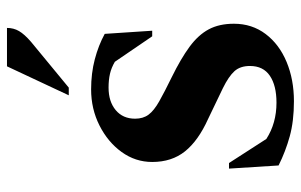

<svg xmlns="http://www.w3.org/2000/svg" viewBox="-176 -676 862 550"><g transform="rotate(-90 255.0 -401.0)"><path d="M240 10Q183 10 139.5 -2Q96 -14 56 -34L47 -176H63L132 -69Q177 -40 236 -40Q285 -40 313 -59Q341 -78 341 -116Q341 -144 326 -160.5Q311 -177 277.5 -193.5Q244 -210 189 -236Q127 -264 96.5 -302Q66 -340 66 -396Q66 -444 94.5 -483.5Q123 -523 170.5 -547Q218 -571 274 -571Q320 -571 360 -560.5Q400 -550 433 -532L442 -396H426L353 -503Q336 -513 318.5 -517Q301 -521 279 -521Q239 -521 214.5 -500.5Q190 -480 190 -445Q190 -422 201.5 -406.5Q213 -391 239.5 -376Q266 -361 309 -340Q362 -314 396 -289Q430 -264 446 -234Q462 -204 462 -162Q462 -110 432.5 -71Q403 -32 352.5 -11Q302 10 240 10ZM257 -635 340 -812H450Q450 -793 441 -777.5Q432 -762 410 -743L279 -635Z"/></g></svg>

Font: Spectral SC
Style: Bold
Weight: 700
Designer: Jean-Baptiste Levee
Foundry: Production Type
Version: Version 2.001